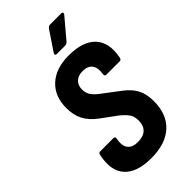

<svg xmlns="http://www.w3.org/2000/svg" viewBox="-262 -908 982 982"><g transform="rotate(-45 229.5 -417.0)"><path d="M205 8Q101 8 55.5 -42.5Q10 -93 31 -190Q34 -202 43 -202H139Q152 -202 150 -189Q141 -144 158 -121.5Q175 -99 214 -99Q254 -99 274.5 -118.5Q295 -138 295 -175Q295 -193 290 -207Q285 -221 273.5 -234Q262 -247 244 -262L157 -326Q116 -357 97 -393.5Q78 -430 78 -481Q78 -566 131 -614.5Q184 -663 277 -663Q379 -663 425.5 -613.5Q472 -564 454 -471Q451 -457 441 -457H343Q332 -457 333 -471Q340 -514 323.5 -535Q307 -556 271 -556Q238 -556 220 -538.5Q202 -521 202 -492Q202 -467 213 -449.5Q224 -432 250 -412L337 -346Q367 -324 385 -301.5Q403 -279 411.5 -252Q420 -225 420 -189Q420 -95 364 -43.5Q308 8 205 8ZM238 -711Q232 -711 230 -715.5Q228 -720 232 -726L302 -830Q310 -842 322 -842H404Q410 -842 411.5 -837Q413 -832 409 -827L322 -724Q316 -717 311 -714Q306 -711 299 -711Z"/></g></svg>

Font: Sofia Sans Condensed ExtraBold
Style: Italic
Weight: 800
Italic angle: -9°
Version: Version 4.100